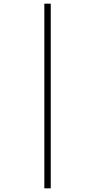

<svg xmlns="http://www.w3.org/2000/svg" viewBox="-20 -782 522 1048"><path d="M222 -762H257V246H222Z"/></svg>

Font: Noto Sans Khmer SemiCondensed ExtraLight
Style: Regular
Weight: 200
Width: 4
Designer: Danh Hong and the Monotype Design Team
Foundry: Monotype Imaging Inc.
Version: Version 2.004; ttfautohint (v1.8.4.7-5d5b)